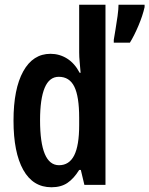

<svg xmlns="http://www.w3.org/2000/svg" viewBox="-20 -873 630 810"><path d="M197 -83Q119 -83 78 -156.5Q37 -230 37 -364Q37 -498 78 -572Q119 -646 193 -646Q231 -646 263 -626Q295 -606 316 -566H320Q318 -593 316 -613Q314 -633 314 -652V-853H425V-93H336L321 -156H314Q291 -119 264 -101Q237 -83 197 -83ZM229 -176Q272 -176 293 -217.5Q314 -259 314 -345V-376Q314 -466 293.5 -507.5Q273 -549 228 -549Q188 -549 168.5 -502.5Q149 -456 149 -366Q149 -176 229 -176ZM590 -843Q582 -807 564 -764.5Q546 -722 528 -693H460V-705Q462 -718 467 -747Q472 -776 476 -805.5Q480 -835 480 -853H590Z"/></svg>

Font: Noto Sans Kannada UI ExtraCondensed SemiBold
Style: Regular
Weight: 600
Width: 2
Designer: Jelle Bosma - Monotype Design Team
Foundry: Monotype Imaging Inc.
Version: Version 2.005; ttfautohint (v1.8.4.7-5d5b)